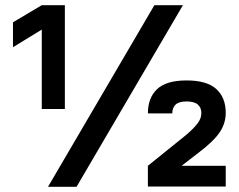

<svg xmlns="http://www.w3.org/2000/svg" viewBox="-20 -720 920 740"><path d="M575 -700H685L275 0H165ZM141 -606 30 -538V-634L141 -700H230V-300H141ZM550 -81 674 -181Q701 -202 717 -217.5Q733 -233 741.5 -244.5Q750 -256 753 -265.5Q756 -275 756 -285Q756 -305 742.5 -317Q729 -329 699 -329Q670 -329 657 -317Q644 -305 644 -283H550Q550 -343 585.5 -376.5Q621 -410 699 -410Q777 -410 813.5 -377Q850 -344 850 -285Q850 -245 827 -210.5Q804 -176 746 -132L680 -81H850V-1H550Z"/></svg>

Font: PT Root UI Bold
Style: Regular
Weight: 700
Designer: Vitaly Kuzmin
Foundry: ParaType Ltd.
Version: Version 2.000G